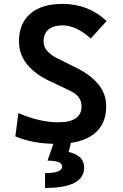

<svg xmlns="http://www.w3.org/2000/svg" viewBox="-20 -723 626 978"><path d="M269 9.8Q147.9 9.8 58.1 -28.3L73.7 -147Q182.1 -100.1 276.9 -100.1Q395.5 -100.1 395.5 -181.6Q395.5 -233.9 335.9 -261.2L228 -312.5Q155.8 -347.2 116.2 -397.2Q76.7 -447.3 76.7 -512.7Q76.7 -603.5 134.5 -653.3Q192.4 -703.1 298.3 -703.1Q430.7 -703.1 522.9 -615.7L442.4 -526.9Q367.2 -593.8 298.8 -593.8Q252.9 -593.8 227.5 -573Q202.1 -552.2 202.1 -512.7Q202.1 -485.4 219.5 -464.6Q236.8 -443.8 269.5 -427.2L366.7 -378.9Q441.4 -341.8 481.2 -293.2Q521 -244.6 521 -181.2Q521 -88.4 456.8 -39.3Q392.6 9.8 269 9.8ZM209.5 234.4V158.7Q296.4 158.7 296.4 126Q296.4 95.2 222.2 95.2L255.9 -2.9L341.8 2.4L329.6 51.3Q408.7 68.8 408.7 130.4Q408.7 234.4 209.5 234.4Z"/></svg>

Font: Cascadia Code SemiBold
Style: Regular
Weight: 600
Monospace: yes
Designer: Aaron Bell
Foundry: Saja Typeworks
Version: Version 2404.023; ttfautohint (v1.8.4)